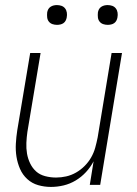

<svg xmlns="http://www.w3.org/2000/svg" viewBox="-20 -729 540 757"><path d="M181 8Q155 8 130.5 1Q106 -6 87.5 -23Q69 -40 59 -63Q49 -86 45 -111Q41 -136 42.5 -162.5Q44 -189 48 -215L99 -520H140L88 -209Q85 -188 84 -166Q83 -144 86.5 -123.5Q90 -103 99 -84.5Q108 -66 122.5 -53Q137 -40 158 -34.5Q179 -29 201 -29Q221 -29 241 -33.5Q261 -38 279.5 -48.5Q298 -59 313.5 -74.5Q329 -90 339.5 -108.5Q350 -127 355.5 -147Q361 -167 365 -187L420 -520H461L375 0H334L349 -93Q337 -70 319 -50.5Q301 -31 278.5 -17.5Q256 -4 231 2Q206 8 181 8ZM405 -631Q395 -631 386.5 -634Q378 -637 372.5 -644Q367 -651 366 -660.5Q365 -670 366 -680Q367 -686 370 -692Q373 -698 379 -702Q385 -706 391.5 -707.5Q398 -709 404 -709Q414 -709 422.5 -706Q431 -703 436.5 -696Q442 -689 443.5 -679.5Q445 -670 443 -660Q442 -654 439 -648Q436 -642 430.5 -638Q425 -634 418 -632.5Q411 -631 405 -631ZM205 -631Q195 -631 186.5 -634Q178 -637 172.5 -644Q167 -651 166 -660.5Q165 -670 166 -680Q167 -686 170 -692Q173 -698 179 -702Q185 -706 191.5 -707.5Q198 -709 204 -709Q214 -709 222.5 -706Q231 -703 236.5 -696Q242 -689 243.5 -679.5Q245 -670 243 -660Q242 -654 239 -648Q236 -642 230.5 -638Q225 -634 218 -632.5Q211 -631 205 -631Z"/></svg>

Font: Iosevka SS18 Extralight
Style: Italic
Weight: 200
Italic angle: -9°
Monospace: yes
Designer: Belleve Invis
Foundry: Belleve Invis
Version: Version 25.1.1; ttfautohint (v1.8.4)